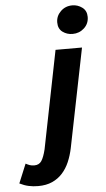

<svg xmlns="http://www.w3.org/2000/svg" viewBox="-192 -755 547 990"><g transform="rotate(-5 82.0 -260.5)"><path d="M-35 196Q-61 196 -84 191Q-107 186 -131 174L-90 75Q-79 81 -69 84.5Q-59 88 -46 88Q-21 88 -8.5 69.5Q4 51 14 10L115 -496H252L149 16Q141 54 127 86.5Q113 119 91 143.5Q69 168 38 182Q7 196 -35 196ZM210 -570Q181 -570 158.5 -586.5Q136 -603 136 -636Q136 -669 160.5 -693Q185 -717 221 -717Q249 -717 272 -700Q295 -683 295 -651Q295 -616 270 -593Q245 -570 210 -570Z"/></g></svg>

Font: TypoPRO Source Sans Pro
Style: Bold Italic
Weight: 700
Italic angle: -11°
Designer: Paul D. Hunt
Foundry: Adobe Systems Incorporated
Version: Version 1.075;PS 2.000;hotconv 1.0.86;makeotf.lib2.5.63406